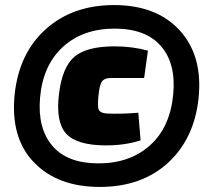

<svg xmlns="http://www.w3.org/2000/svg" viewBox="-20 -724 827 758"><path d="M430 -704Q598 -704 689.5 -604Q781 -504 764 -337Q747 -176 643 -81Q539 14 374 14Q207 14 113.5 -83.5Q20 -181 38 -353Q56 -516 162 -610Q268 -704 430 -704ZM433 -611Q307 -611 228 -538.5Q149 -466 138 -337Q128 -217 187 -148Q246 -79 369 -79Q493 -79 572.5 -150.5Q652 -222 664 -353Q675 -474 615 -542.5Q555 -611 433 -611ZM526 -279 535 -170Q474 -150 399 -150Q284 -150 241.5 -196Q199 -242 213 -354Q226 -460 274.5 -500.5Q323 -541 432 -541Q502 -541 564 -524L549 -416H417Q393 -416 383 -403Q373 -390 369 -348Q364 -303 370 -290.5Q376 -278 400 -276Q454 -273 526 -279Z"/></svg>

Font: Exo 2.0 Black
Style: Italic
Weight: 900
Italic angle: -8°
Designer: Natanael Gama
Version: Version 1.001;PS 001.001;hotconv 1.0.70;makeotf.lib2.5.58329